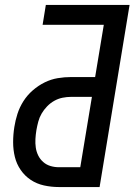

<svg xmlns="http://www.w3.org/2000/svg" viewBox="-20 -755 543 775"><path d="M218 0Q187 0 157.5 -6.5Q128 -13 104 -29Q80 -45 63.5 -69Q47 -93 40 -121.5Q33 -150 33 -181Q33 -212 38 -243Q42 -269 50.5 -295.5Q59 -322 74.5 -346.5Q90 -371 112.5 -390.5Q135 -410 160.5 -422.5Q186 -435 213 -439.5Q240 -444 267 -444H364L399 -655H152L165 -735H503L382 0ZM218 -80H304L351 -364H267Q250 -364 232.5 -360.5Q215 -357 199 -348Q183 -339 170 -325.5Q157 -312 148 -296.5Q139 -281 134.5 -264Q130 -247 127 -230Q124 -212 123 -194Q122 -176 124.5 -159Q127 -142 134.5 -127Q142 -112 154.5 -101Q167 -90 183.5 -85Q200 -80 218 -80Z"/></svg>

Font: Iosevka Term Curly Md Obl
Style: Regular
Weight: 500
Italic angle: -9°
Designer: Belleve Invis
Foundry: Belleve Invis
Version: Version 32.3.0